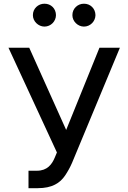

<svg xmlns="http://www.w3.org/2000/svg" viewBox="-20 -978 674 1008"><path d="M178.3 9.9C253.6 9.9 295.5 -17 322.4 -57.5C335.9 -77.8 348 -99.4 358.3 -123.2L609.4 -727.3H502.1L327.4 -295.8L133.5 -727.3H24.5L278.8 -177.6L267.8 -151.3C252.5 -114.3 227.6 -81.7 174 -81.7H129.6V9.9ZM213.4 -838.4C247.5 -838.4 273.8 -866.8 273.8 -898.4C273.8 -932.9 247.5 -958.8 213.4 -958.5C180.8 -958.8 152.3 -932.9 152.7 -898.4C152.3 -866.8 180.8 -838.4 213.4 -838.4ZM420.5 -838.4C454.9 -838.4 480.8 -866.8 481.2 -898.4C480.8 -932.9 454.9 -958.8 420.5 -958.5C388.1 -958.8 359.7 -932.9 360.1 -898.4C359.7 -866.8 388.1 -838.4 420.5 -838.4Z"/></svg>

Font: Inter 465
Style: Regular
Weight: 400
Designer: Rasmus Andersson
Foundry: rsms
Version: Version 3.019;Glyphs 3.1.2 (3151)